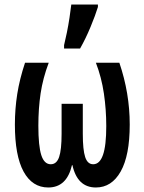

<svg xmlns="http://www.w3.org/2000/svg" viewBox="-20 -821 640 851"><path d="M194 10Q123 10 84.5 -60.5Q46 -131 46 -269Q46 -338 56.5 -404.5Q67 -471 91 -543H196Q170 -474 160 -407Q150 -340 150 -264Q150 -174 163 -133.5Q176 -93 205 -93Q231 -93 242 -125Q253 -157 253 -228V-361H347V-228Q347 -157 357.5 -125Q368 -93 393 -93Q422 -93 436.5 -134.5Q451 -176 451 -262Q451 -335 440.5 -406.5Q430 -478 405 -543H509Q555 -408 555 -269Q555 -132 515 -61Q475 10 405 10Q323 10 301 -89H299Q276 10 194 10ZM264 -621Q270 -645 276.5 -677Q283 -709 288 -742Q293 -775 296 -801H414V-790Q403 -754 381.5 -702Q360 -650 335 -606H264Z"/></svg>

Font: Noto Sans Mono SemiBold
Style: Regular
Weight: 600
Designer: Monotype Design Team
Foundry: Monotype Imaging Inc.
Version: Version 2.014; ttfautohint (v1.8.4.7-5d5b)